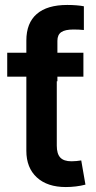

<svg xmlns="http://www.w3.org/2000/svg" viewBox="-20 -753 388 779"><path d="M86.9 -539.1H210.4V-162.1Q210.4 -128.9 224.6 -113.8Q238.8 -98.6 270 -98.6Q279.3 -98.6 290 -99.6Q300.8 -100.6 309.6 -102.1L326.7 -3.9Q308.1 1 287.8 3.4Q267.6 5.9 247.1 5.9Q171.9 5.9 129.4 -33.2Q86.9 -72.3 86.9 -141.1ZM318.4 -539.1V-441.9H9.3V-539.1ZM86.9 -423.3V-588.4Q86.9 -659.7 129.2 -696.3Q171.4 -732.9 252.9 -732.9Q273.4 -732.9 290.8 -731.4Q308.1 -730 320.3 -727.5V-631.3Q311 -632.3 299.6 -632.8Q288.1 -633.3 278.3 -633.3Q244.1 -633.3 228.5 -622.6Q212.9 -611.8 212.9 -587.4V-423.3Z"/></svg>

Font: Inter 18pt SemiBold
Style: Regular
Weight: 600
Designer: Rasmus Andersson
Foundry: rsms
Version: Version 4.001;git-66647c0bb